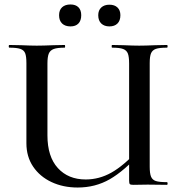

<svg xmlns="http://www.w3.org/2000/svg" viewBox="-20 -826 800 858"><path d="M481 -613Q479 -613 479 -619Q479 -625 481 -625L532 -624Q576 -622 602 -622Q630 -622 674 -624L726 -625Q729 -625 729 -619Q729 -613 726 -613Q692 -613 676.5 -607.5Q661 -602 655 -588Q649 -574 649 -544V-81Q649 -51 655 -36.5Q661 -22 676.5 -17Q692 -12 726 -12Q729 -12 729 -6Q729 0 726 0L640 -1L576 0Q564 0 560.5 -3Q557 -6 557 -19V-542Q557 -572 551.5 -586.5Q546 -601 530.5 -607Q515 -613 481 -613ZM327 12Q262 12 210 -12.5Q158 -37 128 -81.5Q98 -126 98 -186V-544Q98 -574 92.5 -588Q87 -602 71 -607.5Q55 -613 22 -613Q19 -613 19 -619Q19 -625 22 -625L74 -624Q118 -622 144 -622Q173 -622 219 -624L269 -625Q271 -625 271 -619Q271 -613 269 -613Q236 -613 220 -607Q204 -601 198 -586.5Q192 -572 192 -542V-221Q192 -126 238.5 -75Q285 -24 363 -24Q423 -24 477.5 -54.5Q532 -85 597 -155L609 -144Q535 -62 470.5 -25Q406 12 327 12ZM244 -758Q244 -781 257.5 -793.5Q271 -806 295 -806Q318 -806 330.5 -793.5Q343 -781 343 -758Q343 -734 330.5 -721Q318 -708 295 -708Q271 -708 257.5 -721Q244 -734 244 -758ZM419 -758Q419 -780 432.5 -792.5Q446 -805 469 -805Q492 -805 505 -792.5Q518 -780 518 -758Q518 -734 505 -721Q492 -708 469 -708Q446 -708 432.5 -721Q419 -734 419 -758Z"/></svg>

Font: Cormorant Infant SemiBold
Style: Regular
Weight: 600
Designer: Christian Thalmann (Catharsis Fonts)
Foundry: Catharsis Fonts
Version: Version 4.000